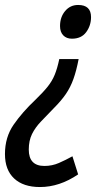

<svg xmlns="http://www.w3.org/2000/svg" viewBox="-60 -563 422 774"><path d="M257 -325Q248 -278 236 -244.5Q224 -211 205.5 -184Q187 -157 158 -128Q129 -98 105.5 -73.5Q82 -49 69 -22.5Q56 4 56 40Q56 106 119 106Q150 106 177.5 94Q205 82 232 67L255 140Q180 191 101 191Q34 191 -3 156.5Q-40 122 -40 58Q-40 -10 -5 -60.5Q30 -111 83 -161Q114 -191 132 -213.5Q150 -236 160.5 -261.5Q171 -287 179 -325ZM255 -543Q307 -543 307 -494Q307 -460 287.5 -433.5Q268 -407 230 -407Q208 -407 195 -420.5Q182 -434 182 -458Q182 -494 202.5 -518.5Q223 -543 255 -543Z"/></svg>

Font: Noto Sans Condensed Medium
Style: Italic
Weight: 500
Width: 3
Italic angle: -12°
Designer: Monotype Design Team
Foundry: Monotype Imaging Inc.
Version: Version 2.013; ttfautohint (v1.8.4.7-5d5b)